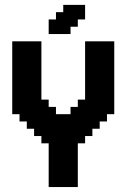

<svg xmlns="http://www.w3.org/2000/svg" viewBox="-20 -755 540 775"><path d="M29.4 -588.2H58.8V-558.8H29.4ZM58.8 -588.2H88.2V-558.8H58.8ZM88.2 -588.2H117.6V-558.8H88.2ZM117.6 -588.2H147.1V-558.8H117.6ZM117.6 -558.8H147.1V-529.4H117.6ZM88.2 -558.8H117.6V-529.4H88.2ZM58.8 -558.8H88.2V-529.4H58.8ZM29.4 -558.8H58.8V-529.4H29.4ZM29.4 -529.4H58.8V-500H29.4ZM29.4 -500H58.8V-470.6H29.4ZM58.8 -500H88.2V-470.6H58.8ZM88.2 -500H117.6V-470.6H88.2ZM117.6 -500H147.1V-470.6H117.6ZM117.6 -529.4H147.1V-500H117.6ZM88.2 -529.4H117.6V-500H88.2ZM58.8 -529.4H88.2V-500H58.8ZM29.4 -470.6H58.8V-441.2H29.4ZM29.4 -441.2H58.8V-411.8H29.4ZM29.4 -411.8H58.8V-382.4H29.4ZM58.8 -411.8H88.2V-382.4H58.8ZM88.2 -411.8H117.6V-382.4H88.2ZM88.2 -441.2H117.6V-411.8H88.2ZM117.6 -441.2H147.1V-411.8H117.6ZM117.6 -470.6H147.1V-441.2H117.6ZM88.2 -470.6H117.6V-441.2H88.2ZM58.8 -470.6H88.2V-441.2H58.8ZM58.8 -441.2H88.2V-411.8H58.8ZM88.2 -382.4H117.6V-352.9H88.2ZM117.6 -382.4H147.1V-352.9H117.6ZM117.6 -411.8H147.1V-382.4H117.6ZM117.6 -352.9H147.1V-323.5H117.6ZM147.1 -352.9H176.5V-323.5H147.1ZM147.1 -323.5H176.5V-294.1H147.1ZM176.5 -323.5H205.9V-294.1H176.5ZM176.5 -294.1H205.9V-264.7H176.5ZM205.9 -294.1H235.3V-264.7H205.9ZM235.3 -294.1H264.7V-264.7H235.3ZM264.7 -294.1H294.1V-264.7H264.7ZM264.7 -323.5H294.1V-294.1H264.7ZM294.1 -323.5H323.5V-294.1H294.1ZM323.5 -323.5H352.9V-294.1H323.5ZM323.5 -352.9H352.9V-323.5H323.5ZM294.1 -352.9H323.5V-323.5H294.1ZM294.1 -294.1H323.5V-264.7H294.1ZM323.5 -294.1H352.9V-264.7H323.5ZM352.9 -294.1H382.4V-264.7H352.9ZM352.9 -323.5H382.4V-294.1H352.9ZM382.4 -323.5H411.8V-294.1H382.4ZM382.4 -294.1H411.8V-264.7H382.4ZM382.4 -352.9H411.8V-323.5H382.4ZM411.8 -352.9H441.2V-323.5H411.8ZM411.8 -323.5H441.2V-294.1H411.8ZM352.9 -352.9H382.4V-323.5H352.9ZM352.9 -382.4H382.4V-352.9H352.9ZM323.5 -382.4H352.9V-352.9H323.5ZM323.5 -411.8H352.9V-382.4H323.5ZM323.5 -441.2H352.9V-411.8H323.5ZM323.5 -470.6H352.9V-441.2H323.5ZM323.5 -500H352.9V-470.6H323.5ZM323.5 -529.4H352.9V-500H323.5ZM323.5 -558.8H352.9V-529.4H323.5ZM352.9 -558.8H382.4V-529.4H352.9ZM352.9 -588.2H382.4V-558.8H352.9ZM382.4 -588.2H411.8V-558.8H382.4ZM323.5 -588.2H352.9V-558.8H323.5ZM411.8 -588.2H441.2V-558.8H411.8ZM411.8 -558.8H441.2V-529.4H411.8ZM411.8 -500H441.2V-470.6H411.8ZM411.8 -470.6H441.2V-441.2H411.8ZM411.8 -441.2H441.2V-411.8H411.8ZM411.8 -411.8H441.2V-382.4H411.8ZM382.4 -382.4H411.8V-352.9H382.4ZM382.4 -411.8H411.8V-382.4H382.4ZM382.4 -441.2H411.8V-411.8H382.4ZM382.4 -470.6H411.8V-441.2H382.4ZM411.8 -529.4H441.2V-500H411.8ZM411.8 -382.4H441.2V-352.9H411.8ZM382.4 -500H411.8V-470.6H382.4ZM382.4 -529.4H411.8V-500H382.4ZM382.4 -558.8H411.8V-529.4H382.4ZM352.9 -529.4H382.4V-500H352.9ZM352.9 -500H382.4V-470.6H352.9ZM352.9 -470.6H382.4V-441.2H352.9ZM352.9 -441.2H382.4V-411.8H352.9ZM352.9 -411.8H382.4V-382.4H352.9ZM29.4 -382.4H58.8V-352.9H29.4ZM29.4 -352.9H58.8V-323.5H29.4ZM29.4 -323.5H58.8V-294.1H29.4ZM58.8 -323.5H88.2V-294.1H58.8ZM58.8 -352.9H88.2V-323.5H58.8ZM88.2 -352.9H117.6V-323.5H88.2ZM58.8 -382.4H88.2V-352.9H58.8ZM88.2 -294.1H117.6V-264.7H88.2ZM117.6 -294.1H147.1V-264.7H117.6ZM117.6 -323.5H147.1V-294.1H117.6ZM88.2 -323.5H117.6V-294.1H88.2ZM58.8 -294.1H88.2V-264.7H58.8ZM147.1 -294.1H176.5V-264.7H147.1ZM117.6 -264.7H147.1V-235.3H117.6ZM88.2 -264.7H117.6V-235.3H88.2ZM147.1 -264.7H176.5V-235.3H147.1ZM176.5 -264.7H205.9V-235.3H176.5ZM205.9 -264.7H235.3V-235.3H205.9ZM235.3 -264.7H264.7V-235.3H235.3ZM264.7 -264.7H294.1V-235.3H264.7ZM294.1 -264.7H323.5V-235.3H294.1ZM323.5 -264.7H352.9V-235.3H323.5ZM352.9 -264.7H382.4V-235.3H352.9ZM323.5 -235.3H352.9V-205.9H323.5ZM294.1 -235.3H323.5V-205.9H294.1ZM264.7 -235.3H294.1V-205.9H264.7ZM235.3 -235.3H264.7V-205.9H235.3ZM205.9 -235.3H235.3V-205.9H205.9ZM176.5 -235.3H205.9V-205.9H176.5ZM147.1 -235.3H176.5V-205.9H147.1ZM117.6 -235.3H147.1V-205.9H117.6ZM176.5 -205.9H205.9V-176.5H176.5ZM205.9 -205.9H235.3V-176.5H205.9ZM147.1 -205.9H176.5V-176.5H147.1ZM235.3 -205.9H264.7V-176.5H235.3ZM264.7 -205.9H294.1V-176.5H264.7ZM294.1 -205.9H323.5V-176.5H294.1ZM264.7 -176.5H294.1V-147.1H264.7ZM235.3 -176.5H264.7V-147.1H235.3ZM205.9 -176.5H235.3V-147.1H205.9ZM176.5 -176.5H205.9V-147.1H176.5ZM176.5 -147.1H205.9V-117.6H176.5ZM205.9 -147.1H235.3V-117.6H205.9ZM235.3 -147.1H264.7V-117.6H235.3ZM264.7 -147.1H294.1V-117.6H264.7ZM264.7 -117.6H294.1V-88.2H264.7ZM264.7 -88.2H294.1V-58.8H264.7ZM264.7 -58.8H294.1V-29.4H264.7ZM264.7 -29.4H294.1V0H264.7ZM235.3 -29.4H264.7V0H235.3ZM205.9 -29.4H235.3V0H205.9ZM176.5 -29.4H205.9V0H176.5ZM176.5 -58.8H205.9V-29.4H176.5ZM176.5 -88.2H205.9V-58.8H176.5ZM205.9 -117.6H235.3V-88.2H205.9ZM235.3 -88.2H264.7V-58.8H235.3ZM235.3 -58.8H264.7V-29.4H235.3ZM205.9 -58.8H235.3V-29.4H205.9ZM205.9 -88.2H235.3V-58.8H205.9ZM235.3 -117.6H264.7V-88.2H235.3ZM176.5 -117.6H205.9V-88.2H176.5ZM323.5 -735.3V-705.9H294.1V-735.3ZM323.5 -705.9V-676.5H294.1V-705.9ZM294.1 -705.9V-676.5H264.7V-705.9ZM294.1 -735.3V-705.9H264.7V-735.3ZM264.7 -705.9V-676.5H235.3V-705.9ZM264.7 -676.5V-647.1H235.3V-676.5ZM294.1 -676.5V-647.1H264.7V-676.5ZM235.3 -676.5V-647.1H205.9V-676.5ZM235.3 -647.1V-617.6H205.9V-647.1ZM264.7 -647.1V-617.6H235.3V-647.1ZM176.5 -647.1H205.9V-617.6H176.5ZM176.5 -676.5H205.9V-647.1H176.5ZM205.9 -705.9H235.3V-676.5H205.9ZM235.3 -735.3H264.7V-705.9H235.3Z"/></svg>

Font: Jersey 20
Style: Regular
Weight: 400
Designer: Sarah Cadigan-Fried
Version: Version 1.000; ttfautohint (v1.8.4.7-5d5b)